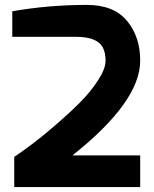

<svg xmlns="http://www.w3.org/2000/svg" viewBox="-20 -762 628 782"><path d="M30 -612V-716Q177 -742 334 -742Q445 -742 499 -675Q551 -611 551 -515Q551 -348 275 -129H551V0H38V-123Q118 -177 190 -239Q263 -301 306 -345Q350 -389 380 -436Q410 -482 410 -515Q410 -548 398 -570Q374 -612 290 -612Z"/></svg>

Font: Mina
Style: Bold
Weight: 700
Version: Version 1.000